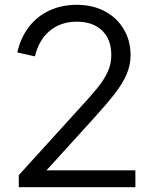

<svg xmlns="http://www.w3.org/2000/svg" viewBox="-20 -777 640 797"><path d="M58 -50 266 -279 296 -312Q357 -378 384.5 -412Q412 -446 427 -478.5Q442 -511 442 -548Q442 -614 403.5 -650.5Q365 -687 299 -687Q232 -687 186.5 -649Q141 -611 125 -543L52 -559Q65 -619 99 -664Q133 -709 184.5 -733Q236 -757 298 -757Q364 -757 414.5 -730.5Q465 -704 493.5 -656Q522 -608 522 -548Q522 -507 505.5 -468.5Q489 -430 456 -387.5Q423 -345 362 -278L173 -70H542V0H58Z"/></svg>

Font: Trafiko Sans Variable
Style: Regular
Weight: 400
Designer: Gumpita Rahayu / Trafiko
Foundry: Tokotype / Trafiko
Version: Version 0.001;FEAKit 1.0